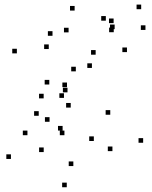

<svg xmlns="http://www.w3.org/2000/svg" viewBox="-20 -582 660 832"><path d="M530.2 -356.2V-376.2H510.2V-356.2ZM476.8 -455.6V-475.6H456.8V-455.6ZM472.3 -481.8V-501.8H452.3V-481.8ZM303.4 -536.2V-556.2H283.4V-536.2ZM53.1 -350.7V-370.7H33.1V-350.7ZM272.5 -181.8V-201.8H252.5V-181.8ZM472.9 -442.4V-462.4H452.9V-442.4ZM610.3 -452.3V-472.3H590.3V-452.3ZM591.8 -542.1V-562.1H571.8V-542.1ZM438.6 -492.4V-512.4H418.6V-492.4ZM169.2 -155.7V-175.7H149.2V-155.7ZM147.8 -80.3V-100.3H127.8V-80.3ZM259.2 3.9V-16.1H239.2V3.9ZM386.6 29V9H366.6V29ZM467.2 72.9V52.9H447.2V72.9ZM297.8 137.6V117.6H277.8V137.6ZM169.4 77V57H149.4V77ZM251.3 -16.3V-36.3H231.3V-16.3ZM194.7 -54.3V-74.3H174.7V-54.3ZM98.9 3.9V-16.1H78.9V3.9ZM27.4 106.8V86.8H7.4V106.8ZM269.3 229.4V209.4H249.3V229.4ZM600.3 36.6V16.6H580.3V36.6ZM457.8 -84.8V-104.8H437.8V-84.8ZM286.5 -115.8V-135.8H266.5V-115.8ZM257.2 -157.8V-177.8H237.2V-157.8ZM270.3 -204.4V-224.4H250.3V-204.4ZM193.6 -215.8V-235.8H173.6V-215.8ZM378.3 -287.6V-307.6H358.3V-287.6ZM308.6 -272.8V-292.8H288.6V-272.8ZM191.3 -369.5V-389.5H171.3V-369.5ZM207.5 -426.9V-446.9H187.5V-426.9ZM277.2 -441.7V-461.7H257.2V-441.7ZM394.5 -345V-365H374.5V-345Z"/></svg>

Font: Monaspace Argon Dots Var
Style: Regular
Weight: 400
Designer: Riley Cran and the Lettermatic Team
Version: Version 1.100 (Monaspace Argon Dots)